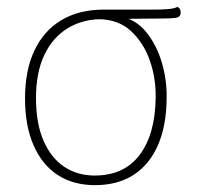

<svg xmlns="http://www.w3.org/2000/svg" viewBox="-20 -528 580 560"><path d="M257 12Q194 12 148.5 -17.5Q103 -47 78 -104Q53 -161 53 -241Q53 -323 80.5 -381Q108 -439 159.5 -469.5Q211 -500 283 -500H432Q453 -500 470.5 -501.5Q488 -503 498 -508Q500 -507 503.5 -503Q507 -499 507 -492Q507 -478 493 -476Q479 -474 453 -474L336 -473L276 -472Q220 -472 176.5 -445Q133 -418 109 -367Q85 -316 85 -242Q85 -168 107 -117.5Q129 -67 167.5 -41.5Q206 -16 256 -16Q342 -16 387.5 -76.5Q433 -137 434 -244Q435 -300 417 -351.5Q399 -403 362.5 -437Q326 -471 269 -472L327 -481Q375 -473 406 -435Q437 -397 452 -345.5Q467 -294 466 -244Q466 -164 441.5 -106.5Q417 -49 370.5 -18.5Q324 12 257 12Z"/></svg>

Font: Arima Thin
Style: Regular
Weight: 100
Designer: Joana Correia and Natanael Gama
Foundry: NDISCOVER
Version: Version 1.101;gftools[0.9.23]